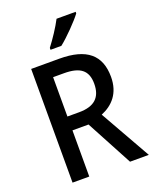

<svg xmlns="http://www.w3.org/2000/svg" viewBox="-169 -1037 914 1133"><g transform="rotate(-20 288.0 -470.5)"><path d="M448 -931V-941H328C305 -896 265 -836 232 -793V-781H300C346 -817 420 -893 448 -931ZM263 -714H86V0H191V-290H292L447 0H565L385 -318C458 -348 513 -406 513 -509C513 -646 434 -714 263 -714ZM259 -624C359 -624 406 -590 406 -505C406 -420 361 -377 265 -377H191V-624Z"/></g></svg>

Font: Noto Sans Arabic SemCond Med
Style: Regular
Weight: 500
Width: 4
Designer: Monotype Design Team, Nadine Chahine, Nizar Qandah and Khaled Hosny
Foundry: Monotype Imaging Inc.
Version: Version 2.012